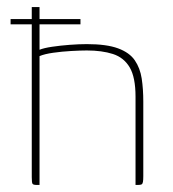

<svg xmlns="http://www.w3.org/2000/svg" viewBox="-20 -524 489 544"><path d="M84 0Q74 0 72 -3.5Q70 -7 70 -22V-504H92V-383Q104 -388 127.5 -391.5Q151 -395 177.5 -397Q204 -399 226 -399Q282 -399 314.5 -387Q347 -375 362 -353Q377 -331 381.5 -301.5Q386 -272 386 -236V-25Q386 -14 385 -8.5Q384 -3 381 -1.5Q378 0 371 0H364V-250Q364 -305 347.5 -333Q331 -361 300 -371Q269 -381 226 -381Q208 -381 181.5 -379.5Q155 -378 130.5 -374.5Q106 -371 92 -365V0ZM10 -470H208V-455H10Z"/></svg>

Font: Genos Thin Thin
Style: Regular
Weight: 250
Version: Version 1.010